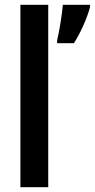

<svg xmlns="http://www.w3.org/2000/svg" viewBox="-20 -780 395 800"><path d="M181 0V-760H65V0ZM355 -750V-760H242C239 -723 226 -642 218 -612V-600H288C315 -642 343 -704 355 -750Z"/></svg>

Font: Noto Sans Lao UI Cond SemBd
Style: Regular
Weight: 600
Width: 3
Designer: Monotype Design Team
Foundry: Monotype Imaging Inc.
Version: Version 2.000